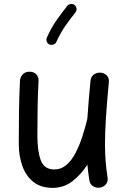

<svg xmlns="http://www.w3.org/2000/svg" viewBox="-20 -892 629 958"><path d="M522.9 -480.5Q513.2 -376 508.5 -302.7Q503.9 -229.5 503.9 -172.9Q503.9 -126 507.1 -86.7Q510.3 -47.4 516.6 -7.3Q520 13.7 509.3 26.6Q498.5 39.6 482.9 43.5Q464.8 47.4 447.3 38.8Q429.7 30.3 425.8 7.3Q419.4 -32.7 416 -70.3Q383.8 -20.5 341.1 12.5Q298.3 45.4 243.2 45.4Q183.6 45.4 146.2 15.4Q108.9 -14.6 91.3 -64.7Q73.7 -114.7 73.7 -173.8Q73.7 -251 74.7 -329.3Q75.7 -407.7 79.6 -489.3Q80.6 -506.3 93 -520.3Q105.5 -534.2 127 -534.2Q149.4 -534.2 161.4 -520.8Q173.3 -507.3 172.4 -489.3Q168.9 -423.3 167.7 -361.6Q166.5 -299.8 166.5 -215.8Q166.5 -139.2 183.3 -92.8Q200.2 -46.4 251 -46.4Q284.7 -46.4 310.8 -68.6Q336.9 -90.8 356.4 -127.9Q376 -165 390.6 -210Q405.3 -254.9 416 -300.3V-301.3Q418.5 -341.3 422.4 -387.9Q426.3 -434.6 431.6 -489.3Q434.1 -511.2 449.7 -521.2Q465.3 -531.2 482.9 -529.3Q500 -527.8 512.7 -515.6Q525.4 -503.4 522.9 -480.5ZM352.1 -866.7Q360.4 -860.4 361.8 -849.4Q363.3 -838.4 356.4 -830.1Q329.1 -795.9 305.4 -762Q281.7 -728 261.2 -683.1Q257.3 -673.8 246.8 -669.9Q236.3 -666 226.6 -669.9Q217.3 -673.8 213.4 -684.6Q209.5 -695.3 213.9 -704.6Q235.8 -753.9 262 -791Q288.1 -828.1 315.4 -862.3Q322.3 -870.6 333.3 -872.1Q344.2 -873.5 352.1 -866.7Z"/></svg>

Font: Mikhak-DS1-FD Medium
Style: Regular
Weight: 500
Designer: Amin Abedi
Version: Version 3.2